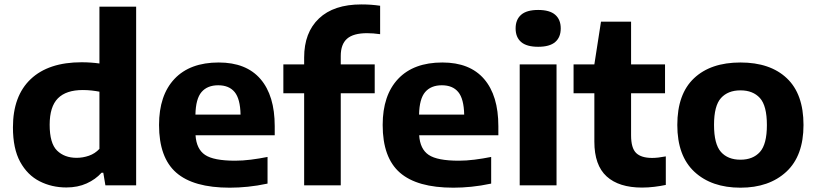

<svg xmlns="http://www.w3.org/2000/svg" viewBox="-20 -838 3691 868"><path d="M280 9.5Q214 9.5 159 -18.5Q104 -46.5 71.2 -106.2Q38.5 -166 38.5 -262Q38.5 -404.5 119 -480.5Q199.5 -556.5 349 -556.5Q370.5 -556.5 391.2 -555Q412 -553.5 429.5 -551V-808H595.5V0H456.5L447 -57H439Q412 -27 371.8 -8.8Q331.5 9.5 280 9.5ZM326.5 -124.5Q354.5 -124.5 382 -134Q409.5 -143.5 429.5 -165V-423.5Q414.5 -426.5 394.5 -428.8Q374.5 -431 354.5 -431Q279 -431 241.8 -393.5Q204.5 -356 204.5 -274Q204.5 -190 238 -157.2Q271.5 -124.5 326.5 -124.5Z M1018.5 10.5Q854.5 10.5 776.8 -57.5Q699 -125.5 699 -273Q699 -407.5 769 -481.5Q839 -555.5 969 -555.5Q1093 -555.5 1157.5 -480.8Q1222 -406 1222 -267.5V-226.5H864Q868 -164 907 -137.8Q946 -111.5 1043 -111.5Q1076.5 -111.5 1114.2 -116.2Q1152 -121 1189.5 -128.5V-8Q1142.5 2 1100.5 6.2Q1058.5 10.5 1018.5 10.5ZM966.5 -452.5Q917.5 -452.5 891.2 -422Q865 -391.5 863.5 -320H1067.5Q1066 -391 1040.8 -421.8Q1015.5 -452.5 966.5 -452.5Z M1355 0V-416.5H1261V-547H1355V-578Q1355 -691 1422 -754.5Q1489 -818 1613.5 -818Q1637.5 -818 1657.5 -816.5Q1677.5 -815 1698.5 -812V-683.5Q1666.5 -688 1639.5 -688Q1577.5 -688 1549 -663Q1520.5 -638 1520.5 -585V-547H1674V-416.5H1520.5V0Z M2029.5 10.5Q1865.5 10.5 1787.8 -57.5Q1710 -125.5 1710 -273Q1710 -407.5 1780 -481.5Q1850 -555.5 1980 -555.5Q2104 -555.5 2168.5 -480.8Q2233 -406 2233 -267.5V-226.5H1875Q1879 -164 1918 -137.8Q1957 -111.5 2054 -111.5Q2087.5 -111.5 2125.2 -116.2Q2163 -121 2200.5 -128.5V-8Q2153.5 2 2111.5 6.2Q2069.5 10.5 2029.5 10.5ZM1977.5 -452.5Q1928.5 -452.5 1902.2 -422Q1876 -391.5 1874.5 -320H2078.5Q2077 -391 2051.8 -421.8Q2026.5 -452.5 1977.5 -452.5Z M2329.5 0V-547H2496V0ZM2413 -626.5Q2361 -626.5 2336 -648Q2311 -669.5 2311 -709.5Q2311 -749.5 2336 -771.2Q2361 -793 2413 -793Q2465 -793 2490 -771.2Q2515 -749.5 2515 -709.5Q2515 -669.5 2490 -648Q2465 -626.5 2413 -626.5Z M2882.5 10Q2778 10 2722.5 -40.5Q2667 -91 2667 -197.5V-416.5H2573V-547H2667L2697 -740H2833V-547H2986.5V-416.5H2833V-226.5Q2833 -168.5 2856 -146.2Q2879 -124 2928.5 -124Q2953.5 -124 2990 -131V-2Q2967 3 2938.5 6.5Q2910 10 2882.5 10Z M3327.5 10.5Q3197 10.5 3119.5 -61.2Q3042 -133 3042 -273Q3042 -413 3117.5 -484.2Q3193 -555.5 3327.5 -555.5Q3462 -555.5 3537.2 -484.2Q3612.5 -413 3612.5 -273Q3612.5 -133.5 3534.8 -61.5Q3457 10.5 3327.5 10.5ZM3327.5 -116Q3384 -116 3415.5 -151Q3447 -186 3447 -272.5Q3447 -360 3415.5 -394.8Q3384 -429.5 3327.5 -429.5Q3271 -429.5 3239.5 -394.8Q3208 -360 3208 -273.5Q3208 -186.5 3239.2 -151.2Q3270.5 -116 3327.5 -116Z"/></svg>

Font: Encode Sans SemiExpanded SemiExpanded
Style: Bold
Weight: 700
Width: 6
Designer: Multiple Designers
Foundry: Impallari Type
Version: Version 3.000; ttfautohint (v1.8.3) -l 8 -r 50 -G 200 -x 14 